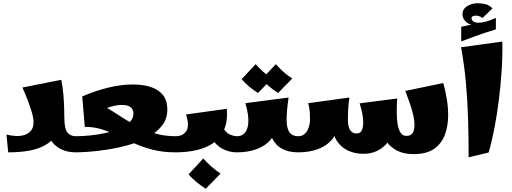

<svg xmlns="http://www.w3.org/2000/svg" viewBox="-20 -945 3176 1191"><path d="M31 0 20 -110Q49 -103 78.5 -101.5Q108 -100 132.5 -108Q157 -116 172.5 -135Q188 -154 188 -187Q188 -212 177.5 -248Q167 -284 151.5 -324.5Q136 -365 119 -402L360 -450Q369 -408 373 -361Q377 -314 378 -275Q379 -236 379 -217Q379 -146 398.5 -123Q418 -100 450 -100L470 -50L450 0Q396 0 356 -21Q316 -42 294.5 -76.5Q273 -111 273 -150H332Q332 -84 255.5 -42Q179 0 31 0Z M450 0V-100Q492 -100 541 -105Q590 -110 637 -120.5Q684 -131 722.5 -147.5Q761 -164 784.5 -187Q808 -210 808 -241Q808 -264 791.5 -279Q775 -294 734 -294Q699 -294 648 -277Q597 -260 549 -229L490 -347Q575 -383 653.5 -402Q732 -421 804 -421Q867 -421 915 -405.5Q963 -390 990.5 -356Q1018 -322 1018 -266Q1018 -207 984 -164.5Q950 -122 895 -92.5Q840 -63 774.5 -45Q709 -27 645 -17Q581 -7 529 -3.5Q477 0 450 0ZM1070 0Q991 0 928.5 -16Q866 -32 813.5 -55.5Q761 -79 712.5 -102.5Q664 -126 614 -142Q564 -158 506 -158L490 -347Q540 -332 585.5 -308.5Q631 -285 674.5 -257Q718 -229 762 -201.5Q806 -174 853.5 -151Q901 -128 954.5 -114Q1008 -100 1070 -100L1090 -50Z M1070 0V-100Q1113 -100 1135 -131Q1157 -162 1134 -235L1387 -270Q1393 -192 1369.5 -139.5Q1346 -87 1301 -56.5Q1256 -26 1196 -13Q1136 0 1070 0ZM1450 0Q1400 0 1358 -23Q1316 -46 1291 -92.5Q1266 -139 1266 -207L1350 -222Q1350 -173 1367 -146.5Q1384 -120 1407.5 -110Q1431 -100 1450 -100L1470 -50ZM1256 226Q1227 207 1198.5 184Q1170 161 1150 136L1241 38Q1266 66 1291 88Q1316 110 1348 132Z M1450 0V-100Q1499 -100 1515 -153Q1531 -206 1502 -305L1770 -340Q1763 -291 1760.5 -258Q1758 -225 1758 -202L1691 -172Q1691 -118 1659.5 -79.5Q1628 -41 1573.5 -20.5Q1519 0 1450 0ZM1830 0Q1770 0 1729 -22.5Q1688 -45 1667 -90Q1646 -135 1646 -202H1758Q1758 -149 1775.5 -124.5Q1793 -100 1830 -100L1850 -50ZM1580 -368Q1552 -386 1525.5 -408Q1499 -430 1479 -454L1566 -547Q1589 -521 1613 -499.5Q1637 -478 1668 -458ZM1705 -368Q1677 -386 1650.5 -408Q1624 -430 1604 -454L1691 -547Q1714 -521 1738 -499.5Q1762 -478 1793 -458Z M2546 11Q2484 11 2442.5 -11Q2401 -33 2378.5 -66Q2356 -99 2349 -132L2441 -252Q2441 -203 2447.5 -169.5Q2454 -136 2467 -119Q2480 -102 2500 -102Q2529 -102 2540 -120.5Q2551 -139 2551 -168Q2551 -199 2542 -236.5Q2533 -274 2519.5 -312Q2506 -350 2494 -381L2730 -430Q2744 -378 2752 -328Q2760 -278 2760 -231Q2760 -162 2739 -107.5Q2718 -53 2671.5 -21Q2625 11 2546 11ZM1830 0V-100Q1851 -100 1865.5 -111Q1880 -122 1888 -138Q1896 -154 1899.5 -171.5Q1903 -189 1903 -202Q1903 -230 1901.5 -252Q1900 -274 1892 -305L2147 -340Q2144 -314 2142 -294.5Q2140 -275 2139 -254.5Q2138 -234 2138 -202L2071 -172Q2071 -118 2039.5 -79.5Q2008 -41 1953.5 -20.5Q1899 0 1830 0ZM2233 9Q2183 9 2139.5 -10.5Q2096 -30 2069 -72Q2042 -114 2042 -183L2138 -202Q2138 -175 2144 -156Q2150 -137 2162 -127Q2174 -117 2192 -117Q2215 -117 2224 -136Q2233 -155 2233 -183Q2233 -212 2228 -237.5Q2223 -263 2211 -304L2444 -334Q2443 -321 2442 -304Q2441 -287 2441 -252Q2441 -176 2416.5 -117Q2392 -58 2345.5 -24.5Q2299 9 2233 9Z M2887 31Q2887 -93 2883.5 -208Q2880 -323 2870 -433Q2860 -543 2840 -652L3096 -687Q3098 -602 3092 -510Q3086 -418 3074.5 -326Q3063 -234 3047 -150.5Q3031 -67 3011 1ZM2963 -781 2945 -787Q2897 -787 2873 -807.5Q2849 -828 2849 -856Q2849 -889 2878 -907Q2907 -925 2944 -925Q2967 -925 2991.5 -919Q3016 -913 3035 -893L2973 -833Q2963 -841 2952.5 -844.5Q2942 -848 2931 -848Q2921 -848 2913 -844.5Q2905 -841 2905 -830Q2905 -819 2920.5 -809.5Q2936 -800 2975 -807Q3001 -812 3016 -817.5Q3031 -823 3056 -834V-783ZM2841 -688V-779Q2884 -788 2918 -795Q2952 -802 2985 -808Q3018 -814 3056 -820V-763Q3016 -751 2985 -740.5Q2954 -730 2921 -718Q2888 -706 2841 -688Z"/></svg>

Font: Marhey Light
Style: Regular
Weight: 300
Designer: Nur Syamsi & Bustanul Arifin
Foundry: Namelatype
Version: Version 1.000